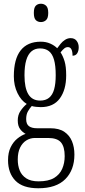

<svg xmlns="http://www.w3.org/2000/svg" viewBox="-20 -767 452 1027"><path d="M185 240Q102 240 62.5 199.5Q23 159 23 90Q23 49 37 20.5Q51 -8 72.5 -25.5Q94 -43 117 -51Q101 -59 88 -76Q75 -93 75 -123Q75 -152 89.5 -173.5Q104 -195 123 -211Q93 -229 73.5 -269Q54 -309 54 -359Q54 -451 90.5 -497.5Q127 -544 198 -544Q226 -544 248.5 -534Q271 -524 286 -509Q294 -520 304 -532.5Q314 -545 328 -554Q342 -563 358 -563Q379 -563 390 -548.5Q401 -534 401 -514Q401 -495 393 -482Q385 -469 368 -469Q368 -491 362 -503Q356 -515 343 -515Q333 -515 324.5 -508.5Q316 -502 304 -487Q317 -467 325.5 -439Q334 -411 334 -364Q334 -287 300 -240.5Q266 -194 198 -194Q188 -194 173 -195.5Q158 -197 150 -200Q139 -188 129.5 -171.5Q120 -155 120 -130Q120 -103 135 -92Q150 -81 178 -81H249Q296 -81 324 -62Q352 -43 365 -11.5Q378 20 378 60Q378 142 329.5 191Q281 240 185 240ZM186 203Q239 203 269 185Q299 167 312.5 136.5Q326 106 326 68Q326 18 306 -5.5Q286 -29 237 -29H167Q142 -29 121 -16Q100 -3 87.5 22.5Q75 48 75 86Q75 119 85.5 145Q96 171 120.5 187Q145 203 186 203ZM195 -229Q224 -229 242.5 -244Q261 -259 269.5 -289Q278 -319 278 -365Q278 -416 269 -447.5Q260 -479 241.5 -493.5Q223 -508 194 -508Q167 -508 148.5 -492.5Q130 -477 120.5 -445.5Q111 -414 111 -364Q111 -297 131.5 -263Q152 -229 195 -229ZM199 -649Q182 -649 171.5 -659.5Q161 -670 161 -698Q161 -726 171.5 -736.5Q182 -747 199 -747Q215 -747 226.5 -736.5Q238 -726 238 -698Q238 -670 226.5 -659.5Q215 -649 199 -649Z"/></svg>

Font: Noto Serif Khmer ExtraCondensed Light
Style: Regular
Weight: 300
Width: 2
Designer: Danh Hong and the Monotype Design Team
Foundry: Monotype Imaging Inc.
Version: Version 2.004